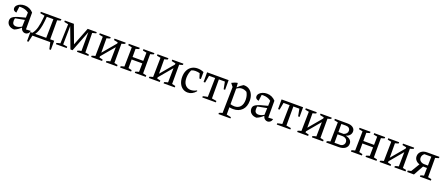

<svg xmlns="http://www.w3.org/2000/svg" viewBox="119 -1985 8458 3670"><g transform="rotate(20 4348.5 -150.0)"><path d="M192 10Q124 9 82.5 -27Q41 -63 41 -121Q41 -148 53 -168.5Q65 -189 96 -206.5Q127 -224 182.5 -241.5Q238 -259 326 -280L330 -384Q264 -436 168 -436Q154 -436 138 -434L122 -308Q53 -320 53 -373Q53 -406 76.5 -433Q100 -460 140 -476Q180 -492 228 -492Q281 -492 326 -471Q371 -450 405 -412V-69L502 -74Q495 -37 470 -15.5Q445 6 413 6Q384 6 358.5 -14.5Q333 -35 322 -75Q294 -48 263 -27Q232 -6 192 10ZM128 -143Q128 -58 207 -58Q232 -58 260 -67Q288 -76 319 -95L324 -233L135 -197Q132 -183 130 -169Q128 -155 128 -143Z M501 136 502 -50H542Q587 -103 610 -187.5Q633 -272 645 -403L648 -437L557 -454V-483H975V-458Q947 -445 905 -437V-50H986V136H955L925 0H562L531 136ZM697 -432Q690 -329 677.5 -257Q665 -185 646 -135Q627 -85 600 -50H824L831 -432Z M1623 -43 1700 -29V0H1468V-25Q1510 -41 1543 -44L1544 -427L1378 0H1335L1178 -417L1172 -43L1259 -29V0H1040V-25Q1059 -32 1078 -36.5Q1097 -41 1115 -44L1129 -438L1045 -455V-483H1229L1366 -115L1510 -483H1694V-458Q1661 -447 1617 -439Z M1756 0V-26Q1773 -32 1789 -37Q1805 -42 1826 -46L1833 -439L1756 -454V-483H1978V-457Q1962 -451 1945 -446Q1928 -441 1909 -437L1910 -143L2137 -413V-437L2056 -454V-483H2283V-458Q2253 -445 2213 -437V-45L2283 -29V0H2056V-26Q2074 -33 2093.5 -38Q2113 -43 2130 -46L2135 -338L1910 -70V-45L1979 -29V0Z M2346 0V-26Q2363 -32 2379 -37Q2395 -42 2416 -46L2423 -439L2346 -454V-483H2569V-457Q2552 -451 2535.5 -446Q2519 -441 2500 -437V-271H2718L2721 -439L2644 -454V-483H2867V-458Q2850 -451 2833 -446Q2816 -441 2797 -437V-45L2867 -29V0H2644V-24Q2660 -31 2678 -37Q2696 -43 2714 -46L2717 -220H2500V-45L2569 -29V0Z M2930 0V-26Q2947 -32 2963 -37Q2979 -42 3000 -46L3007 -439L2930 -454V-483H3152V-457Q3136 -451 3119 -446Q3102 -441 3083 -437L3084 -143L3311 -413V-437L3230 -454V-483H3457V-458Q3427 -445 3387 -437V-45L3457 -29V0H3230V-26Q3248 -33 3267.5 -38Q3287 -43 3304 -46L3309 -338L3084 -70V-45L3153 -29V0Z M3719 8Q3661 8 3616 -23Q3571 -54 3546 -109.5Q3521 -165 3521 -237Q3521 -316 3549.5 -373Q3578 -430 3629 -460.5Q3680 -491 3746 -491Q3811 -491 3873 -464L3871 -321H3841L3811 -419Q3768 -431 3720 -431Q3680 -431 3641 -414Q3603 -335 3603 -250Q3603 -159 3646 -108.5Q3689 -58 3758 -58Q3815 -58 3878 -93L3885 -78Q3813 8 3719 8Z M4377 -483V-286H4347L4319 -433H4197V-45L4293 -29V0H4017V-26Q4042 -32 4066 -37.5Q4090 -43 4113 -46L4121 -433H3997L3970 -286H3939V-483Z M4416 193V169Q4429 162 4444.5 156Q4460 150 4483 146L4493 -385L4441 -451Q4471 -467 4500 -478Q4529 -489 4560 -493L4567 -404Q4593 -431 4620 -452.5Q4647 -474 4677 -491Q4684 -492 4692 -492Q4753 -492 4798 -460.5Q4843 -429 4867.5 -374.5Q4892 -320 4892 -250Q4892 -128 4825 -60Q4758 8 4647 8Q4609 8 4568 0V148L4660 167V193ZM4675 -419Q4621 -419 4568 -380V-63Q4615 -50 4650 -50Q4727 -50 4769.5 -99.5Q4812 -149 4812 -239Q4812 -323 4774 -389Q4725 -419 4675 -419Z M5121 10Q5053 9 5011.5 -27Q4970 -63 4970 -121Q4970 -148 4982 -168.5Q4994 -189 5025 -206.5Q5056 -224 5111.5 -241.5Q5167 -259 5255 -280L5259 -384Q5193 -436 5097 -436Q5083 -436 5067 -434L5051 -308Q4982 -320 4982 -373Q4982 -406 5005.5 -433Q5029 -460 5069 -476Q5109 -492 5157 -492Q5210 -492 5255 -471Q5300 -450 5334 -412V-69L5431 -74Q5424 -37 5399 -15.5Q5374 6 5342 6Q5313 6 5287.5 -14.5Q5262 -35 5251 -75Q5223 -48 5192 -27Q5161 -6 5121 10ZM5057 -143Q5057 -58 5136 -58Q5161 -58 5189 -67Q5217 -76 5248 -95L5253 -233L5064 -197Q5061 -183 5059 -169Q5057 -155 5057 -143Z M5892 -483V-286H5862L5834 -433H5712V-45L5808 -29V0H5532V-26Q5557 -32 5581 -37.5Q5605 -43 5628 -46L5636 -433H5512L5485 -286H5454V-483Z M5947 0V-26Q5964 -32 5980 -37Q5996 -42 6017 -46L6024 -439L5947 -454V-483H6169V-457Q6153 -451 6136 -446Q6119 -441 6100 -437L6101 -143L6328 -413V-437L6247 -454V-483H6474V-458Q6444 -445 6404 -437V-45L6474 -29V0H6247V-26Q6265 -33 6284.5 -38Q6304 -43 6321 -46L6326 -338L6101 -70V-45L6170 -29V0Z M6538 0V-26Q6547 -32 6564.5 -37.5Q6582 -43 6607 -46L6614 -439L6538 -454V-483H6795Q6865 -483 6906.5 -453Q6948 -423 6948 -372Q6948 -330 6920.5 -298Q6893 -266 6845 -251Q6903 -240 6936 -209Q6969 -178 6969 -132Q6969 -71 6921 -35.5Q6873 0 6789 0ZM6778 -433H6688V-269H6795Q6868 -298 6868 -357Q6868 -394 6843.5 -413.5Q6819 -433 6778 -433ZM6782 -222H6688V-50H6818Q6852 -59 6870.5 -81Q6889 -103 6889 -133Q6889 -174 6859.5 -198Q6830 -222 6782 -222Z M7040 0V-26Q7057 -32 7073 -37Q7089 -42 7110 -46L7117 -439L7040 -454V-483H7263V-457Q7246 -451 7229.5 -446Q7213 -441 7194 -437V-271H7412L7415 -439L7338 -454V-483H7561V-458Q7544 -451 7527 -446Q7510 -441 7491 -437V-45L7561 -29V0H7338V-24Q7354 -31 7372 -37Q7390 -43 7408 -46L7411 -220H7194V-45L7263 -29V0Z M7624 0V-26Q7641 -32 7657 -37Q7673 -42 7694 -46L7701 -439L7624 -454V-483H7846V-457Q7830 -451 7813 -446Q7796 -441 7777 -437L7778 -143L8005 -413V-437L7924 -454V-483H8151V-458Q8121 -445 8081 -437V-45L8151 -29V0H7924V-26Q7942 -33 7961.5 -38Q7981 -43 7998 -46L8003 -338L7778 -70V-45L7847 -29V0Z M8185 0V-30L8251 -45L8355 -218Q8307 -233 8278.5 -266.5Q8250 -300 8250 -346Q8250 -405 8293.5 -444Q8337 -483 8413 -483H8665V-457Q8650 -452 8632.5 -446.5Q8615 -441 8594 -437V-44L8666 -29V0H8443V-26Q8463 -34 8479.5 -38Q8496 -42 8511 -45L8514 -202H8434L8322 0ZM8442 -252H8515L8518 -433H8377Q8357 -417 8344.5 -395.5Q8332 -374 8332 -345Q8332 -302 8364.5 -277Q8397 -252 8442 -252Z"/></g></svg>

Font: Piazzolla
Style: Regular
Weight: 400
Designer: Juan Pablo del Peral
Foundry: Huerta Tipografica
Version: Version 1.330